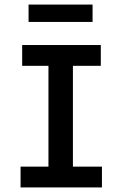

<svg xmlns="http://www.w3.org/2000/svg" viewBox="-20 -820 540 840"><path d="M70 0V-91H192V-532H77V-623H421V-532H299V-91H426V0ZM105 -724V-800H385V-724Z"/></svg>

Font: Inconsolata
Style: Bold
Weight: 700
Monospace: yes
Designer: Raph Levien, Cyreal, Brenton Simpson
Foundry: Raph Levien, Cyreal, Google
Version: Version 3.100; ttfautohint (v1.8.4.7-5d5b)